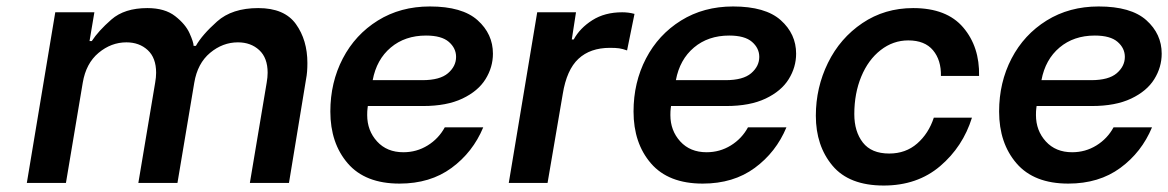

<svg xmlns="http://www.w3.org/2000/svg" viewBox="-20 -566 3614 594"><path d="M151 -528H272L257 -439H264Q284 -470 324.5 -505.5Q365 -541 436 -541Q490 -541 522 -516Q554 -491 566.5 -463Q579 -435 579 -424H586Q605 -458 651.5 -499.5Q698 -541 779 -541Q860 -541 895.5 -491.5Q931 -442 931 -371Q931 -342 927 -322L874 0H753L805 -310Q808 -327 808 -341Q808 -387 782 -411Q756 -435 716 -435Q669 -435 630 -402.5Q591 -370 581 -310L529 0H408L460 -310Q463 -327 463 -341Q463 -387 437 -411Q411 -435 371 -435Q324 -435 285 -402.5Q246 -370 236 -310L184 0H63Z M1002 -221Q1002 -311 1040.5 -385Q1079 -459 1149 -502.5Q1219 -546 1310 -546Q1410 -546 1457.5 -503.5Q1505 -461 1505 -400Q1505 -358 1482 -321Q1459 -284 1410.5 -261Q1362 -238 1289 -238H1118L1117 -230Q1116 -223 1116 -210Q1116 -162 1146.5 -128.5Q1177 -95 1228 -95Q1269 -95 1303 -116Q1337 -137 1356 -172H1475Q1443 -95 1377 -46.5Q1311 2 1216 2Q1110 2 1056 -60.5Q1002 -123 1002 -221ZM1287 -318Q1341 -318 1366 -339.5Q1391 -361 1391 -390Q1391 -417 1368.5 -436.5Q1346 -456 1298 -456Q1233 -456 1189 -419Q1145 -382 1133 -318Z M1642 -528H1762L1749 -444H1755Q1774 -479 1812.5 -503.5Q1851 -528 1905 -528Q1925 -528 1943 -523L1920 -410Q1906 -415 1895.5 -416.5Q1885 -418 1867 -418Q1806 -418 1769.5 -384Q1733 -350 1721 -275L1674 0H1554Z M1940 -221Q1940 -311 1978.5 -385Q2017 -459 2087 -502.5Q2157 -546 2248 -546Q2348 -546 2395.5 -503.5Q2443 -461 2443 -400Q2443 -358 2420 -321Q2397 -284 2348.5 -261Q2300 -238 2227 -238H2056L2055 -230Q2054 -223 2054 -210Q2054 -162 2084.5 -128.5Q2115 -95 2166 -95Q2207 -95 2241 -116Q2275 -137 2294 -172H2413Q2381 -95 2315 -46.5Q2249 2 2154 2Q2048 2 1994 -60.5Q1940 -123 1940 -221ZM2225 -318Q2279 -318 2304 -339.5Q2329 -361 2329 -390Q2329 -417 2306.5 -436.5Q2284 -456 2236 -456Q2171 -456 2127 -419Q2083 -382 2071 -318Z M2504 -208Q2504 -295 2541.5 -371.5Q2579 -448 2648 -494.5Q2717 -541 2805 -541Q2909 -541 2960 -481Q3011 -421 3009 -331H2891Q2892 -380 2866.5 -410.5Q2841 -441 2790 -441Q2743 -441 2704.5 -411Q2666 -381 2644.5 -329Q2623 -277 2623 -213Q2623 -159 2649.5 -125Q2676 -91 2731 -91Q2782 -91 2817.5 -122Q2853 -153 2869 -202H2987Q2959 -112 2888.5 -52Q2818 8 2714 8Q2607 8 2555.5 -53.5Q2504 -115 2504 -208Z M3071 -221Q3071 -311 3109.5 -385Q3148 -459 3218 -502.5Q3288 -546 3379 -546Q3479 -546 3526.5 -503.5Q3574 -461 3574 -400Q3574 -358 3551 -321Q3528 -284 3479.5 -261Q3431 -238 3358 -238H3187L3186 -230Q3185 -223 3185 -210Q3185 -162 3215.5 -128.5Q3246 -95 3297 -95Q3338 -95 3372 -116Q3406 -137 3425 -172H3544Q3512 -95 3446 -46.5Q3380 2 3285 2Q3179 2 3125 -60.5Q3071 -123 3071 -221ZM3356 -318Q3410 -318 3435 -339.5Q3460 -361 3460 -390Q3460 -417 3437.5 -436.5Q3415 -456 3367 -456Q3302 -456 3258 -419Q3214 -382 3202 -318Z"/></svg>

Font: Be Vietnam SemiBold
Style: Italic
Weight: 600
Italic angle: -9.556°
Designer: Gabriel Lam
Foundry: TypeRant
Version: Version 3.000